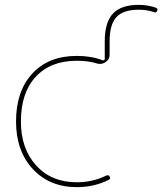

<svg xmlns="http://www.w3.org/2000/svg" viewBox="-20 -760 668 790"><path d="M296 10Q184 10 115 -64.5Q46 -139 46 -260Q46 -385 113 -457.5Q180 -530 296 -530Q356 -530 402 -512Q405 -511 408 -512.5Q411 -514 411 -517V-590Q411 -668 444.5 -704Q478 -740 551 -740Q589 -740 622 -728Q630 -725 627 -716Q623 -706 614 -710Q585 -720 551 -720Q487 -720 459 -689.5Q431 -659 431 -590V-534Q431 -515 414 -504Q397 -493 378 -499Q344 -510 296 -510Q188 -510 127 -444Q66 -378 66 -260Q66 -148 129 -79Q192 -10 296 -10Q362 -10 418 -38Q427 -41 431 -34Q437 -24 427 -20Q368 10 296 10Z"/></svg>

Font: Rounded Mplus 1c Thin
Style: Regular
Weight: 250
Version: Version 1.059.20150529